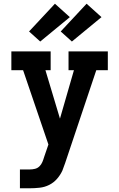

<svg xmlns="http://www.w3.org/2000/svg" viewBox="-20 -806 640 1031"><path d="M87 205V104H139Q154 104 168 100.5Q182 97 192 87Q202 77 207.5 64Q213 51 217 37L240 -30L104 -429H41V-530H252V-429H224L302 -169L377 -429H348V-530H559V-429H497L330 69Q326 79 322.5 89.5Q319 100 315 110Q304 134 286 154.5Q268 175 244 187Q220 199 193 202Q166 205 139 205ZM366 -583 306 -637 445 -786 525 -714ZM196 -583 136 -637 275 -786 355 -714Z"/></svg>

Font: Iosevka Slab Extended
Style: Bold
Weight: 700
Width: 7
Monospace: yes
Designer: Belleve Invis
Foundry: Belleve Invis
Version: Version 11.1.0; ttfautohint (v1.8.3)